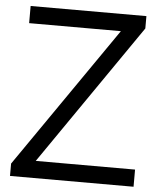

<svg xmlns="http://www.w3.org/2000/svg" viewBox="-53 -791 690 836"><g transform="rotate(5 292.0 -372.5)"><path d="M562 0V-75H128L553 -691V-745H47V-670H448L22 -54V0Z"/></g></svg>

Font: Plus Jakarta Sans
Style: Regular
Weight: 400
Designer: Gumpita Rahayu
Foundry: Tokotype
Version: Version 2.071;gftools[0.9.30]